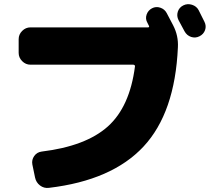

<svg xmlns="http://www.w3.org/2000/svg" viewBox="-20 -852 1040 926"><path d="M784 -789Q789 -779 799.5 -759.5Q810 -740 815 -730Q841 -680 838 -624Q824 -308 672 -145Q520 18 216 54Q192 57 173 42.5Q154 28 149 4L136 -59Q132 -81 145 -99.5Q158 -118 181 -121Q394 -147 500 -242Q606 -337 631 -532Q632 -535 629 -537.5Q626 -540 623 -540H127Q104 -540 87 -557Q70 -574 70 -597V-663Q70 -686 87 -703Q104 -720 127 -720H694Q702 -720 698 -728L691 -742Q680 -761 687 -781.5Q694 -802 713 -812Q732 -822 753 -815Q774 -808 784 -789ZM938 -803Q943 -793 952.5 -774Q962 -755 966 -747Q976 -727 969 -707Q962 -687 942 -677Q922 -667 901.5 -674Q881 -681 870 -701Q861 -719 841 -755Q831 -775 837.5 -795.5Q844 -816 864 -826Q884 -836 906 -829Q928 -822 938 -803Z"/></svg>

Font: Rounded Mplus 1c Black
Style: Regular
Weight: 900
Version: Version 1.059.20150529